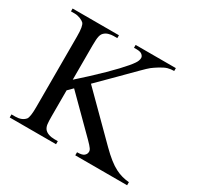

<svg xmlns="http://www.w3.org/2000/svg" viewBox="-116 -682 788 769"><g transform="rotate(30 278.0 -297.0)"><path d="M316.4 -45.4V-59.6Q338.4 -59.6 347.2 -66.2Q356 -72.8 356.9 -82.5Q358.4 -90.3 352.3 -99.1Q346.2 -107.9 329.6 -124.5L178.2 -275.4L156.2 -253.4V-134.8Q156.2 -110.4 157.7 -98.1Q159.2 -85.9 165 -77.6Q171.4 -68.8 183.8 -64.2Q196.3 -59.6 210.4 -59.6H227.5V-45.4H13.2V-59.6H30.8Q61 -59.6 76.2 -77.6Q84.5 -88.9 84.5 -134.8V-460.4Q84.5 -486.3 82 -500.2Q79.6 -514.2 74.7 -520Q72.3 -522.5 67.6 -525.4Q63 -528.3 56.9 -530.8Q50.8 -533.2 43.9 -534.7Q37.1 -536.1 30.8 -536.1H13.2V-549.3H227.5V-536.1H210.4Q199.2 -536.1 187.7 -532.7Q176.3 -529.3 168.5 -521.5Q165.5 -518.6 163.3 -514.6Q161.1 -510.7 159.4 -504.2Q157.7 -497.6 157 -487.1Q156.2 -476.6 156.2 -460.4V-302.7Q160.2 -306.2 172.6 -317.4Q185.1 -328.6 207.5 -349.1Q263.2 -400.9 296.1 -436Q329.1 -471.2 340.3 -488.3Q350.1 -502.4 350.1 -515.1Q350.1 -522.5 342.5 -529.3Q335 -536.1 316.4 -536.1H304.7V-549.3H490.7V-536.1Q475.1 -536.1 461.4 -532.2Q447.8 -528.3 427.7 -515.6Q419.4 -510.3 413.8 -506.6Q408.2 -502.9 402.3 -498.3Q396.5 -493.7 389.6 -487.1Q382.8 -480.5 371.8 -469.7Q360.8 -459 344.7 -442.6Q328.6 -426.3 304.7 -402.3L227.5 -325.2L413.6 -139.6Q459.5 -93.8 492.2 -77.6Q508.3 -69.3 523.9 -65.2Q539.6 -61 556.2 -59.6V-45.4Z"/></g></svg>

Font: Surma
Style: Regular
Weight: 400
Designer: Sue Lloyd-Williams
Foundry: Sylheti Translation And Research
Version: Version 3.000